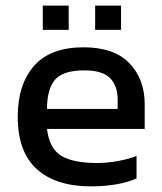

<svg xmlns="http://www.w3.org/2000/svg" viewBox="-20 -652 577 682"><path d="M132 -546V-632H224V-546ZM318 -546V-632H410V-546ZM303 10Q179 10 111 -51Q43 -112 43 -238Q43 -352 101 -418Q159 -484 277 -484Q385 -484 439.5 -427.5Q494 -371 494 -282V-194H147Q155 -125 197 -99Q239 -73 325 -73Q361 -73 399 -80Q437 -87 465 -98V-18Q433 -4 391.5 3Q350 10 303 10ZM147 -265H398V-298Q398 -347 371 -374.5Q344 -402 280 -402Q204 -402 175.5 -369Q147 -336 147 -265Z"/></svg>

Font: Kanit
Style: Regular
Weight: 400
Designer: Katatrad Team
Foundry: CadsonDemak
Version: Version 2.000; ttfautohint (v1.8.3)